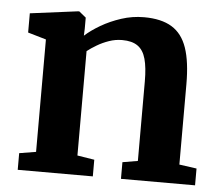

<svg xmlns="http://www.w3.org/2000/svg" viewBox="-45 -616 764 666"><g transform="rotate(5 337.0 -283.0)"><path d="M98 -67.5V-459L34.5 -477.5V-544.5L201 -566H205L229 -546.5V-508L228 -483.5Q249.5 -503 281.5 -521.8Q313.5 -540.5 351.8 -553Q390 -565.5 430.5 -565.5Q491 -565.5 527.5 -543.2Q564 -521 580.5 -473Q597 -425 597 -346.5V-67L657.5 -58.5V0H399.5V-58L452.5 -67V-343.5Q452.5 -392.5 444.2 -422.2Q436 -452 416.2 -466Q396.5 -480 362 -480Q338.5 -480 316.2 -472.2Q294 -464.5 275 -453.2Q256 -442 242 -431V-67.5L301.5 -58V0H40V-58Z"/></g></svg>

Font: Merriweather 24pt
Style: Bold
Weight: 700
Designer: Eben Sorkin
Foundry: Eben Sorkin
Version: Version 2.100